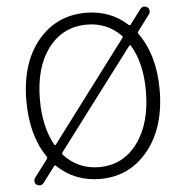

<svg xmlns="http://www.w3.org/2000/svg" viewBox="-54 -799 833 869"><g transform="rotate(-5 363.0 -364.5)"><path d="M557.6 -576.2Q556.6 -578.1 553.7 -578.1Q550.8 -578.1 549.8 -576.2L207 -122.1Q203.1 -116.2 208 -110.4Q272.5 -41 367.2 -41Q475.6 -41 541.5 -129.9Q607.4 -218.8 607.4 -367.2Q607.4 -493.2 557.6 -576.2ZM172.9 -160.2Q173.8 -158.2 176.3 -158.2Q178.7 -158.2 180.7 -160.2L521.5 -613.3Q526.4 -619.1 521.5 -624Q459 -688.5 367.2 -688.5Q257.8 -688.5 191.9 -601.6Q126 -514.6 126 -367.2Q126 -245.1 172.9 -160.2ZM647.5 -742.2Q654.3 -737.3 655.8 -728Q657.2 -718.8 651.4 -710.9L596.7 -637.7Q591.8 -631.8 596.7 -626Q669.9 -523.4 669.9 -367.2Q669.9 -195.3 585.4 -91.3Q501 12.7 367.2 12.7Q252.9 12.7 172.9 -63.5Q168 -69.3 164.1 -63.5L109.4 8.8Q103.5 16.6 94.7 17.6Q92.8 17.6 90.8 17.6Q84 17.6 78.1 13.7Q70.3 7.8 69.3 -1.5Q68.4 -10.7 73.2 -17.6L133.8 -97.7Q137.7 -103.5 133.8 -110.4Q64.5 -210.9 64.5 -367.2Q64.5 -538.1 148.4 -640.1Q232.4 -742.2 367.2 -742.2Q477.5 -742.2 555.7 -670.9Q561.5 -666 565.4 -671.9L615.2 -738.3Q621.1 -745.1 629.9 -747.1Q631.8 -747.1 633.8 -747.1Q640.6 -747.1 647.5 -742.2Z"/></g></svg>

Font: irohamaru Light
Style: Regular
Weight: 200
Designer: [Source Han Sans]
Ryoko NISHIZUKA  (kana & ideographs); Paul D. Hunt (Latin, Greek & Cyrillic); Wenlong ZHANG  (bopomofo
Version: Version 1.01